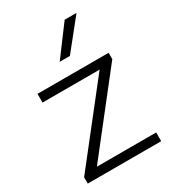

<svg xmlns="http://www.w3.org/2000/svg" viewBox="-195 -910 904 1011"><g transform="rotate(-30 257.0 -404.0)"><path d="M35.5 0V-38.5L389.5 -488.5H42.5V-541.5H475V-503L121.5 -53H482V0ZM228 -629 361.5 -808H433.5L290 -629Z"/></g></svg>

Font: Encode Sans Expanded Expanded Light
Style: Regular
Weight: 300
Width: 7
Designer: Multiple Designers
Foundry: Impallari Type
Version: Version 3.000; ttfautohint (v1.8.3) -l 8 -r 50 -G 200 -x 14 